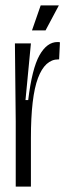

<svg xmlns="http://www.w3.org/2000/svg" viewBox="-20 -688 245 708"><path d="M38 0V-240L35 -528H94L74 -319H84Q98 -435 125.5 -484Q153 -533 192 -533Q198 -533 201 -532L198 -469H195Q146 -469 120 -400Q94 -331 94 -179V0ZM148 -576H98L130 -668H197Z"/></svg>

Font: Bricolage Grotesque 48pt Condensed ExtraLight
Style: Regular
Weight: 200
Width: 3
Designer: Mathieu Triay
Foundry: Atelier Triay
Version: Version 1.000; ttfautohint (v1.8.4.7-5d5b);gftools[0.9.32]